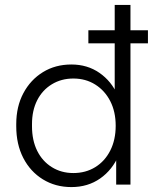

<svg xmlns="http://www.w3.org/2000/svg" viewBox="-20 -750 629 780"><path d="M339 -574V-627H581V-574ZM270 10Q205 10 154 -21.5Q103 -53 74.5 -108.5Q46 -164 46 -237V-246Q46 -317 75 -371.5Q104 -426 154.5 -457Q205 -488 270 -488Q335 -488 384 -454Q433 -420 458 -363L446 -348V-730H510V0H452V-134L463 -121Q437 -60 387 -25Q337 10 270 10ZM278 -47Q328 -47 367 -71Q406 -95 428 -138.5Q450 -182 450 -239Q450 -296 428 -339Q406 -382 367 -406.5Q328 -431 278 -431Q229 -431 190.5 -407.5Q152 -384 131 -342.5Q110 -301 110 -246V-237Q110 -180 131 -137.5Q152 -95 190.5 -71Q229 -47 278 -47Z"/></svg>

Font: SUSE Light
Style: Regular
Weight: 300
Designer: Rene Bieder
Foundry: SUSE
Version: Version 1.000